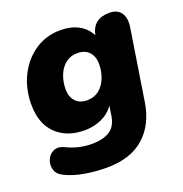

<svg xmlns="http://www.w3.org/2000/svg" viewBox="-125 -615 877 918"><g transform="rotate(-20 313.0 -156.0)"><path d="M265 191Q208 191 153 181.5Q98 172 58 152Q26 137 18.5 111.5Q11 86 21 61.5Q31 37 54.5 26Q78 15 109 30Q170 60 237 60Q292 60 326 39.5Q360 19 369 -31L377 -83Q352 -48 312 -30.5Q272 -13 227 -13Q137 -13 82.5 -65.5Q28 -118 28 -216Q28 -295 60 -360Q92 -425 149 -464Q206 -503 280 -503Q332 -503 370.5 -482.5Q409 -462 429 -423Q445 -501 528 -501Q569 -501 587.5 -474Q606 -447 598 -398L542 -41Q525 68 455.5 129.5Q386 191 265 191ZM287 -144Q323 -144 348 -164Q373 -184 386 -217Q399 -250 399 -289Q399 -326 378 -349Q357 -372 318 -372Q283 -372 258 -352Q233 -332 220 -299Q207 -266 207 -227Q207 -190 228 -167Q249 -144 287 -144Z"/></g></svg>

Font: Nunito Black
Style: Italic
Weight: 900
Italic angle: -9°
Designer: Vernon Adams
Foundry: Vernon Adams
Version: Version 3.601; ttfautohint (v1.8.2.53-6de2)